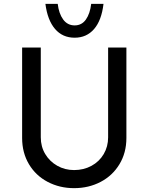

<svg xmlns="http://www.w3.org/2000/svg" viewBox="-20 -970 772 998"><path d="M365 -86Q415 -86 455.5 -108Q496 -130 519 -169Q542 -208 542 -256V-723H637V-253Q637 -176 601 -116.5Q565 -57 503 -24.5Q441 8 365 8Q290 8 228 -24.5Q166 -57 130.5 -116.5Q95 -176 95 -253V-723H192V-256Q192 -208 215 -169.5Q238 -131 277.5 -108.5Q317 -86 365 -86ZM216 -950H280Q286 -899 308.5 -868.5Q331 -838 368 -838Q405 -838 426.5 -868.5Q448 -899 454 -950H518Q508 -864 469 -819Q430 -774 368 -774Q305 -774 266 -819.5Q227 -865 216 -950Z"/></svg>

Font: Josefin Sans
Style: Regular
Weight: 400
Designer: Santiago Orozco
Foundry: Typemade
Version: Version 2.000